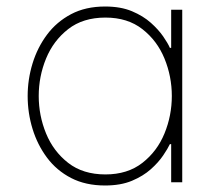

<svg xmlns="http://www.w3.org/2000/svg" viewBox="-20 -560 665 590"><path d="M303 -540Q351 -540 385.5 -525.5Q420 -511 443.5 -490Q467 -469 481.5 -448Q496 -427 502 -413H506V-530H540V0H506V-117H502Q496 -104 481.5 -82.5Q467 -61 443.5 -40Q420 -19 385.5 -4.5Q351 10 303 10Q243 10 198.5 -13Q154 -36 124.5 -75.5Q95 -115 80 -164Q65 -213 65 -265Q65 -316 80 -365Q95 -414 124.5 -453.5Q154 -493 198.5 -516.5Q243 -540 303 -540ZM304 -506Q235 -506 189.5 -470.5Q144 -435 121.5 -380Q99 -325 99 -265Q99 -205 121.5 -150Q144 -95 189.5 -59.5Q235 -24 304 -24Q372 -24 417.5 -59.5Q463 -95 485.5 -150Q508 -205 508 -265Q508 -325 485.5 -380Q463 -435 417.5 -470.5Q372 -506 304 -506Z"/></svg>

Font: Be Vietnam Pro Thin
Style: Regular
Weight: 100
Designer: Lam Bao, Tony Le, Vietanh Nguyen
Foundry: Yellow Type Foundry
Version: Version 1.002; ttfautohint (v1.8.3)